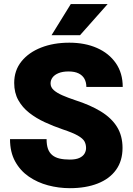

<svg xmlns="http://www.w3.org/2000/svg" viewBox="-20 -935 669 964"><path d="M330.6 9.8Q274.9 9.8 221.4 -4.4Q168 -18.6 124.8 -48.3Q81.5 -78.1 55.9 -124.8Q30.3 -171.4 30.3 -236.3H213.9Q213.9 -207 220.9 -187.5Q228 -168 242.7 -156Q257.3 -144 279.3 -138.9Q301.3 -133.8 330.6 -133.8Q360.8 -133.8 378.7 -142.1Q396.5 -150.4 404.3 -163.6Q412.1 -176.8 412.1 -191.4Q412.1 -210.4 404.1 -225.1Q396 -239.7 370.8 -254.2Q345.7 -268.6 294.4 -285.6Q248.5 -301.3 205.1 -321.3Q161.6 -341.3 127 -368.4Q92.3 -395.5 71.8 -432.4Q51.3 -469.2 51.3 -518.6Q51.3 -581.1 87.4 -626.2Q123.5 -671.4 186 -696Q248.5 -720.7 328.1 -720.7Q406.7 -720.7 467 -694.1Q527.3 -667.5 561.8 -617.7Q596.2 -567.9 596.2 -498.5H413.6Q413.6 -521.5 404.1 -539.1Q394.5 -556.6 374.8 -566.4Q355 -576.2 324.2 -576.2Q294.4 -576.2 274.2 -567.9Q253.9 -559.6 243.9 -546.1Q233.9 -532.7 233.9 -516.1Q233.9 -497.1 249.5 -482.9Q265.1 -468.8 293 -456.5Q320.8 -444.3 357.4 -432.1Q433.6 -407.7 486.6 -375.2Q539.6 -342.8 567.4 -298.1Q595.2 -253.4 595.2 -192.4Q595.2 -127.4 562.7 -82.3Q530.3 -37.1 470.7 -13.7Q411.1 9.8 330.6 9.8ZM335.4 -914.6H520.5L381.8 -758.3H238.8Z"/></svg>

Font: Heebo Black
Style: Regular
Weight: 900
Designer: Oded Ezer
Foundry: Ezer Type House
Version: Version 3.100